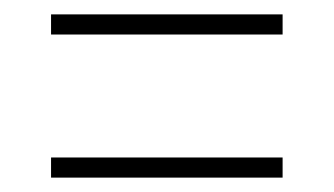

<svg xmlns="http://www.w3.org/2000/svg" viewBox="-20 -491 465 267"><path d="M51 -443H373V-471H51ZM51 -244H373V-272H51Z"/></svg>

Font: Noto Serif Hebrew ExtraCondensed Thin
Style: Regular
Weight: 100
Width: 2
Designer: Monotype Design Team
Foundry: Monotype Imaging Inc.
Version: Version 2.004